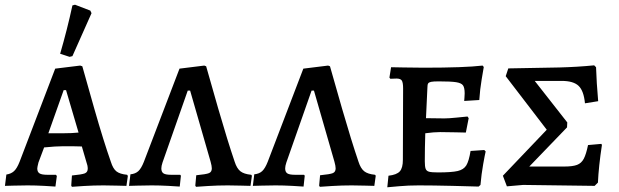

<svg xmlns="http://www.w3.org/2000/svg" viewBox="-20 -786 2624 814"><path d="M282 1 285 -42Q327 -46 339.5 -51Q352 -56 352 -71Q352 -84 346 -100L327 -165Q306 -166 248 -166Q217 -166 167 -161L143 -97Q138 -77 138 -72Q138 -57 147.5 -51Q157 -45 180 -45H217L221 -40L215 5Q204 4 167 2Q130 0 97 0Q64 0 37 1Q10 2 1 2L7 -46Q27 -49 39.5 -60.5Q52 -72 63 -100L214 -495L320 -508L329 -505Q341 -461 380 -324.5Q419 -188 450 -100Q459 -71 473.5 -59.5Q488 -48 519 -45L522 -40L516 2Q506 2 477.5 1Q449 0 419 0Q377 0 336.5 2.5Q296 5 285 6ZM247 -221Q286 -221 313 -224L260 -404H250L185 -221ZM235 -558Q265 -661 287 -763L298 -766L363 -741L368 -730L287 -548L275 -545Z M808 1 812 -43Q854 -47 866 -52Q878 -57 878 -72Q878 -82 873 -100L786 -402H776L669 -97Q664 -82 664 -72Q664 -57 673 -51Q682 -45 705 -45H744L747 -41L742 5Q731 4 693.5 2Q656 0 623 0Q590 0 563 1Q536 2 527 2L533 -47Q554 -49 566.5 -60.5Q579 -72 590 -100L741 -495L846 -508L854 -505Q866 -461 905.5 -324.5Q945 -188 975 -100Q984 -72 999 -60Q1014 -48 1045 -45L1048 -41L1042 2Q1032 2 1003.5 1Q975 0 946 0Q904 0 863.5 2.5Q823 5 811 6Z M1333 1 1337 -43Q1379 -47 1391 -52Q1403 -57 1403 -72Q1403 -82 1398 -100L1311 -402H1301L1194 -97Q1189 -82 1189 -72Q1189 -57 1198 -51Q1207 -45 1230 -45H1269L1272 -41L1267 5Q1256 4 1218.5 2Q1181 0 1148 0Q1115 0 1088 1Q1061 2 1052 2L1058 -47Q1079 -49 1091.5 -60.5Q1104 -72 1115 -100L1266 -495L1371 -508L1379 -505Q1391 -461 1430.5 -324.5Q1470 -188 1500 -100Q1509 -72 1524 -60Q1539 -48 1570 -45L1573 -41L1567 2Q1557 2 1528.5 1Q1500 0 1471 0Q1429 0 1388.5 2.5Q1348 5 1336 6Z M1627 -41Q1662 -45 1675 -59.5Q1688 -74 1688 -108L1689 -411Q1689 -436 1683.5 -444.5Q1678 -453 1661 -453L1635 -452L1631 -457L1638 -501Q1652 -501 1691.5 -500Q1731 -499 1777 -499Q1950 -499 2026 -508L2031 -502Q2029 -490 2022 -449Q2015 -408 2012 -362L1948 -358Q1948 -361 1949 -370.5Q1950 -380 1950 -390Q1950 -414 1943 -424Q1936 -434 1914 -437.5Q1892 -441 1840 -441Q1817 -441 1807.5 -439Q1798 -437 1795 -432Q1792 -427 1792 -414L1786 -285L1864 -284Q1882 -284 1916.5 -287.5Q1951 -291 1962 -292L1967 -285L1955 -224Q1944 -224 1912.5 -225Q1881 -226 1846 -226Q1820 -226 1783 -221Q1781 -157 1781 -102Q1781 -80 1784.5 -70.5Q1788 -61 1799 -58Q1810 -55 1837 -55Q1895 -55 1920.5 -61Q1946 -67 1957 -85Q1968 -103 1975 -146L2033 -150L2039 -144Q2036 -132 2028.5 -90Q2021 -48 2017 -2L2009 5Q1983 4 1898.5 2Q1814 0 1755 0Q1711 0 1672 3.5Q1633 7 1622 8Z M2112 -41 2298 -236 2124 -463 2135 -496 2352 -500Q2429 -502 2499 -509L2507 -501Q2509 -437 2516 -357L2460 -348Q2455 -401 2433 -422Q2411 -443 2361 -443H2247L2385 -267L2384 -246L2224 -80H2373Q2408 -80 2426.5 -87Q2445 -94 2455 -113Q2465 -132 2473 -171L2529 -176L2532 -172Q2518 -80 2515 -12L2501 2L2198 -2L2129 4Z"/></svg>

Font: Alegreya SC Medium
Style: Regular
Weight: 500
Designer: Juan Pablo del Peral
Foundry: Huerta Tipografica
Version: Version 2.007; ttfautohint (v1.6)